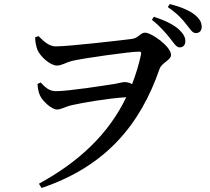

<svg xmlns="http://www.w3.org/2000/svg" viewBox="-20 -861 1040 952"><path d="M824 -670C844 -644 855 -626 871 -626C889 -626 899 -639 899 -657C899 -677 889 -694 867 -715C838 -741 797 -760 743 -778L733 -763C778 -727 804 -695 824 -670ZM904 -740C924 -716 933 -697 951 -697C969 -697 980 -708 980 -728C980 -749 971 -768 944 -789C919 -809 877 -827 822 -841L812 -826C862 -791 885 -765 904 -740ZM256 -631C223 -631 196 -657 171 -682L154 -676C155 -649 160 -629 166 -613C181 -579 230 -536 262 -536C286 -536 301 -549 337 -559C391 -572 626 -605 668 -605C678 -605 682 -603 679 -590C668 -539 653 -490 635 -444C624 -450 611 -454 598 -454C587 -454 572 -449 549 -445C498 -437 321 -409 258 -409C228 -409 209 -422 182 -452L166 -445C167 -424 171 -404 178 -388C190 -361 235 -318 263 -318C284 -318 299 -331 338 -340C387 -351 510 -373 606 -379C518 -196 372 -59 173 50L186 71C502 -35 675 -241 771 -519C782 -551 828 -562 828 -589C828 -630 732 -699 699 -699C676 -699 667 -672 634 -668C580 -661 321 -631 256 -631Z"/></svg>

Font: Noto Serif CJK JP SemiBold
Style: Regular
Weight: 600
Designer: Ryoko NISHIZUKA 西塚涼子 (kana & ideographs); Frank Grießhammer (Latin, Greek & Cyrillic); Wenlong ZHANG 张文龙 (bopomofo); San
Foundry: Adobe
Version: Version 2.001;hotconv 1.1.0;makeotfexe 2.6.0